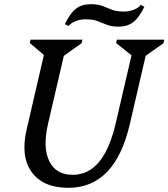

<svg xmlns="http://www.w3.org/2000/svg" viewBox="-20 -879 803 915"><path d="M107 -262 197 -651 221 -590 122 -674 126 -690H373L369 -673L253 -591L293 -651L209 -289Q183 -177 214.5 -111.5Q246 -46 326 -46Q376 -46 415 -73Q454 -100 483 -154Q512 -208 531 -289L615 -651L639 -590L533 -674L537 -690H763L759 -673L643 -591L683 -651L599 -289Q529 16 306 16Q185 16 131 -59Q77 -134 107 -262ZM545 -752Q511 -752 489 -761Q467 -770 445 -778.5Q423 -787 387 -787Q362 -787 339.5 -778Q317 -769 307 -755L289 -764Q314 -816 342 -837.5Q370 -859 412 -859Q447 -859 468.5 -850.5Q490 -842 512.5 -833Q535 -824 570 -824Q596 -824 618.5 -833Q641 -842 651 -856L668 -847Q643 -795 615 -773.5Q587 -752 545 -752Z"/></svg>

Font: Platypi Light
Style: Italic
Weight: 300
Italic angle: -13°
Designer: David Sargent
Foundry: Bolt Cutter Type
Version: Version 1.200